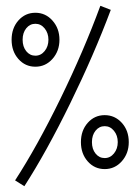

<svg xmlns="http://www.w3.org/2000/svg" viewBox="-20 -642 484 662"><path d="M362 -608Q304 -453 222 -285.5Q140 -118 64 0L32 -20Q108 -137 188.5 -302Q269 -467 326 -622ZM20 -505Q20 -545 43.5 -571.5Q67 -598 102 -598Q137 -598 161 -571Q185 -544 185 -505Q185 -466 161 -439Q137 -412 102 -412Q67 -412 43.5 -438.5Q20 -465 20 -505ZM147 -505Q147 -528 134 -544Q121 -560 102 -560Q83 -560 70.5 -544.5Q58 -529 58 -505Q58 -481 70.5 -465.5Q83 -450 102 -450Q121 -450 134 -466Q147 -482 147 -505ZM259 -152Q259 -192 282.5 -218.5Q306 -245 341 -245Q376 -245 400 -218.5Q424 -192 424 -152Q424 -113 400 -86Q376 -59 341 -59Q306 -59 282.5 -85.5Q259 -112 259 -152ZM386 -152Q386 -175 373 -191Q360 -207 341 -207Q322 -207 309.5 -191.5Q297 -176 297 -152Q297 -128 309.5 -112.5Q322 -97 341 -97Q360 -97 373 -113Q386 -129 386 -152Z"/></svg>

Font: Vibes
Style: Regular
Weight: 400
Designer: AbdElmomen Kadhim
Version: Version 1.100